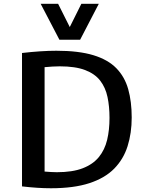

<svg xmlns="http://www.w3.org/2000/svg" viewBox="-20 -980 779 1005"><path d="M246.6 5.4Q211.9 5.4 174.1 2.9Q136.2 0.5 95.2 -4.4V-702.6Q145.5 -708.5 190.7 -711.4Q235.8 -714.4 274.9 -714.4Q391.6 -714.4 468.3 -691.2Q544.9 -668 588.9 -623Q632.8 -578.1 651.1 -513.2Q669.4 -448.2 669.4 -365.2Q669.4 -283.2 647.9 -215.1Q626.5 -147 577.9 -97.4Q529.3 -47.9 447.8 -21.2Q366.2 5.4 246.6 5.4ZM277.8 -78.6Q359.9 -78.6 413.3 -99.4Q466.8 -120.1 497.6 -158Q528.3 -195.8 540.8 -247.8Q553.2 -299.8 553.2 -362.8Q553.2 -422.9 542.7 -472.4Q532.2 -522 504.4 -557.9Q476.6 -593.8 425.5 -613.3Q374.5 -632.8 292.5 -632.8Q274.4 -632.8 254.9 -631.6Q235.4 -630.4 213.4 -628.4V-82Q231 -80.6 247.1 -79.6Q263.2 -78.6 277.8 -78.6ZM291 -772 192.9 -960H284.2L345.2 -838.4L405.8 -960H497.1L399.4 -772Z"/></svg>

Font: Comme Medium
Style: Regular
Weight: 500
Version: Version 1.000;gftools[0.9.27]